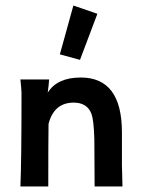

<svg xmlns="http://www.w3.org/2000/svg" viewBox="-20 -676 518 696"><path d="M246 -656 333 -626 270 -459 197 -479ZM424 0H323L322 -172Q320 -239 312 -262Q297 -304 247 -304Q176 -304 156 -227Q155 -167 155 0H54Q58 -92 58 -340Q58 -345 56.5 -361.5Q55 -378 54 -388H158Q157 -369 153 -340Q187 -395 273 -395Q422 -395 422 -196V-78Z"/></svg>

Font: GFS Neohellenic Rg
Style: Bold
Weight: 700
Designer: Designed by Takis Katsoulidis and George D. Matthiopoulos.
Foundry: Designed by Takis Katsoulidis and George D. Matthiopoulos.
Version: Version 1.0